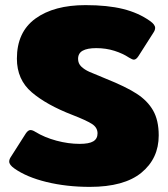

<svg xmlns="http://www.w3.org/2000/svg" viewBox="-20 -715 655 750"><path d="M36 -57Q16 -71 16 -84Q16 -93 23 -103L81 -194Q90 -207 99 -207Q107 -207 118 -200Q154 -178 200.5 -165.5Q247 -153 291 -153Q328 -153 344.5 -163Q361 -173 361 -194Q361 -217 339 -231Q317 -245 263 -266Q162 -305 104 -354.5Q46 -404 46 -486Q46 -590 118.5 -642.5Q191 -695 314 -695Q400 -695 460.5 -680Q521 -665 566 -633Q586 -619 586 -606Q586 -597 579 -587L521 -496Q512 -482 503 -482Q497 -482 484 -490Q460 -506 427 -516.5Q394 -527 356 -527Q321 -527 303 -517Q285 -507 285 -485Q285 -467 297.5 -455Q310 -443 329 -434.5Q348 -426 395 -407Q470 -377 513 -349.5Q556 -322 578 -283.5Q600 -245 600 -186Q600 -96 532.5 -40.5Q465 15 331 15Q240 15 162 -4Q84 -23 36 -57Z"/></svg>

Font: Mitr
Style: Bold
Weight: 700
Designer: Thanarat Vachiruckul
Foundry: Cadson Demak
Version: Version 1.002